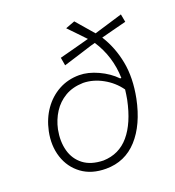

<svg xmlns="http://www.w3.org/2000/svg" viewBox="-137 -860 892 978"><g transform="rotate(-20 309.0 -371.5)"><path d="M271.5 9.5Q193 9.5 140.5 -29.2Q88 -68 67.2 -131.8Q46.5 -195.5 62 -270.5Q75.5 -334.5 109.5 -382.8Q143.5 -431 193.2 -458.2Q243 -485.5 304.5 -485.5Q352 -485.5 405.8 -460.8Q459.5 -436 495.5 -398.5H502Q499 -516 436 -612.5L412 -606Q379 -595.5 339 -583Q299 -570.5 255 -557L247.5 -600.5Q291 -612 331 -622.5Q371 -633 405.5 -642.5L410 -643.5Q389 -665.5 367.5 -688Q346 -710.5 324.5 -732.5L375 -751.5Q393 -730 413.8 -706.5Q434.5 -683 456.5 -657Q490.5 -667 528.8 -678.8Q567 -690.5 610.5 -703.5L618.5 -660.5Q580.5 -651 546.2 -642Q512 -633 481 -625Q526 -553.5 542.5 -466.5Q559 -379.5 538 -273.5Q511 -141 442.8 -65.8Q374.5 9.5 271.5 9.5ZM109 -263Q97 -200.5 111 -149.2Q125 -98 165.5 -67Q206 -36 273 -34.5Q358.5 -37 413 -101.2Q467.5 -165.5 492 -284Q497 -311 500 -337Q466.5 -384 415.2 -412.2Q364 -440.5 310 -441.5Q252.5 -440 211.5 -415.8Q170.5 -391.5 145 -351.8Q119.5 -312 109 -263Z"/></g></svg>

Font: Commissioner Loud ExtraLight
Style: Italic
Weight: 200
Italic angle: -12°
Designer: Kostas Bartsokas
Foundry: Kostas Bartsokas
Version: Version 1.000; ttfautohint (v1.8.3)